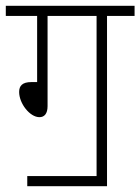

<svg xmlns="http://www.w3.org/2000/svg" viewBox="-20 -642 484 662"><path d="M74 -35V0H349V-587H444V-622H0V-587H108V-359H88C57 -359 46 -346 46 -325C46 -285 83 -238 116 -238C133 -238 144 -250 144 -276V-587H313V-35Z"/></svg>

Font: Noto Sans Condensed ExtraLight
Style: Regular
Weight: 200
Width: 3
Designer: Monotype Design Team
Foundry: Monotype Imaging Inc.
Version: Version 2.013